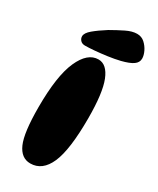

<svg xmlns="http://www.w3.org/2000/svg" viewBox="-191 -787 703 856"><g transform="rotate(30 161.0 -359.5)"><path d="M156 -544Q199 -544 223 -484Q247 -424 247 -293Q247 -132 216 -61Q185 10 123 10Q76 10 53 -42.5Q30 -95 30 -226Q30 -387 65 -465.5Q100 -544 156 -544ZM40 -597Q40 -614 64.5 -634.5Q89 -655 127 -679Q162 -699 192.5 -714Q223 -729 248 -729Q271 -729 287 -714.5Q303 -700 312.5 -680.5Q322 -661 322 -644Q322 -624 303.5 -611Q285 -598 245 -588Q216 -581 183 -576.5Q150 -572 120.5 -569.5Q91 -567 72 -567Q57 -567 48.5 -576Q40 -585 40 -597Z"/></g></svg>

Font: DynaPuff SemiBold
Style: Regular
Weight: 600
Designer: Toshi Omagari, Jennifer Daniel
Foundry: Google Fonts
Version: Version 2.000